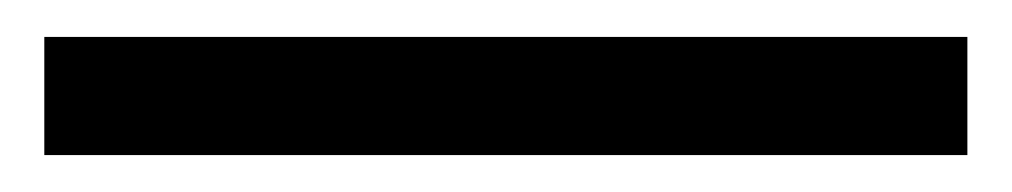

<svg xmlns="http://www.w3.org/2000/svg" viewBox="-20 116 548 104"><path d="M4 200V136H504V200Z"/></svg>

Font: Zaghawa Beria
Style: Regular
Weight: 400
Designer: Anonymous
Foundry: Designed by a volunteer who chooses to remain anonymous, in cooperation with SIL International and the Mission Protestan
Version: Version 1.001